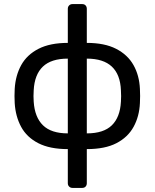

<svg xmlns="http://www.w3.org/2000/svg" viewBox="-20 -730 757 940"><path d="M335 190Q325 190 318.5 183.5Q312 177 312 167V0Q224 0 167.5 -29Q111 -58 83.5 -109Q56 -160 52 -225Q50 -260 52 -295Q56 -361 84 -411.5Q112 -462 168.5 -491Q225 -520 312 -520V-687Q312 -697 318.5 -703.5Q325 -710 335 -710H382Q393 -710 399 -703.5Q405 -697 405 -687V-520Q492 -520 548.5 -491Q605 -462 633.5 -411.5Q662 -361 665 -295Q667 -260 665 -225Q662 -160 634 -109Q606 -58 550 -29Q494 0 405 0V167Q405 177 399 183.5Q393 190 382 190ZM312 -77V-443Q231 -443 190 -404Q149 -365 145 -288Q144 -273 144 -259.5Q144 -246 145 -232Q150 -156 190.5 -116.5Q231 -77 312 -77ZM405 -77Q487 -77 527.5 -116.5Q568 -156 572 -232Q573 -246 573 -259.5Q573 -273 572 -288Q569 -365 527.5 -404Q486 -443 405 -443Z"/></svg>

Font: DVN-Rubik
Style: Regular
Weight: 400
Designer: Hubert and Fischer
Foundry: Hubert & Fischer
Version: Version 2.102